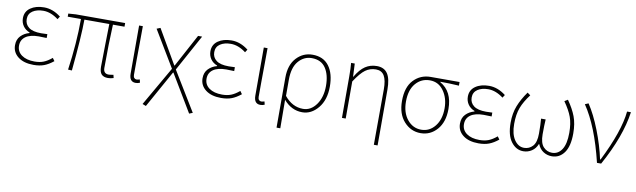

<svg xmlns="http://www.w3.org/2000/svg" viewBox="-43 -1072 6014 1815"><g transform="rotate(10 2963.5 -164.5)"><path d="M263 13Q169 13 114 -29.5Q59 -72 59 -141Q59 -196 92 -230Q125 -264 174 -277V-282Q133 -298 110.5 -330.5Q88 -363 88 -405Q88 -469 139 -504.5Q190 -540 269 -540Q353 -540 430 -480L412 -452Q340 -507 267 -507Q205 -507 165 -480.5Q125 -454 125 -403Q125 -353 163.5 -323.5Q202 -294 282 -294Q315 -294 342 -296V-259Q311 -261 266 -261Q184 -261 140.5 -230Q97 -199 97 -143Q97 -86 143 -53Q189 -20 267 -20Q316 -20 353 -34.5Q390 -49 432 -84L452 -56Q406 -19 363.5 -3Q321 13 263 13Z M977 13Q935 13 915 -9Q895 -31 895 -81Q895 -122 898 -282Q901 -442 902 -492H663Q663 -337 630 2L593 0Q630 -259 630 -492H503V-522L575 -527H1048V-492H937Q928 -311 928 -75Q928 -20 979 -20Q990 -20 1024 -26L1031 4Q1002 13 977 13Z M1243 13Q1182 13 1182 -66V-527H1218Q1218 -473 1217 -378.5Q1216 -284 1215.5 -206.5Q1215 -129 1215 -59Q1215 -40 1224 -30Q1233 -20 1246 -20Q1257 -20 1277 -26L1284 4Q1266 13 1243 13Z M1377 211 1343 198 1559 -178 1350 -526 1385 -540 1575 -213H1579L1748 -527H1787L1596 -178L1825 198L1792 211L1579 -145H1575Z M2063 13Q1969 13 1914 -29.5Q1859 -72 1859 -141Q1859 -196 1892 -230Q1925 -264 1974 -277V-282Q1933 -298 1910.5 -330.5Q1888 -363 1888 -405Q1888 -469 1939 -504.5Q1990 -540 2069 -540Q2153 -540 2230 -480L2212 -452Q2140 -507 2067 -507Q2005 -507 1965 -480.5Q1925 -454 1925 -403Q1925 -353 1963.5 -323.5Q2002 -294 2082 -294Q2115 -294 2142 -296V-259Q2111 -261 2066 -261Q1984 -261 1940.5 -230Q1897 -199 1897 -143Q1897 -86 1943 -53Q1989 -20 2067 -20Q2116 -20 2153 -34.5Q2190 -49 2232 -84L2252 -56Q2206 -19 2163.5 -3Q2121 13 2063 13Z M2440 13Q2379 13 2379 -66V-527H2415Q2415 -473 2414 -378.5Q2413 -284 2412.5 -206.5Q2412 -129 2412 -59Q2412 -40 2421 -30Q2430 -20 2443 -20Q2454 -20 2474 -26L2481 4Q2463 13 2440 13Z M2629 198V-283Q2629 -404 2692 -472Q2755 -540 2846 -540Q2950 -540 3004 -468Q3058 -396 3058 -271Q3058 -143 2993.5 -65Q2929 13 2842 13Q2738 13 2663 -75Q2665 31 2665 198ZM2844 -20Q2919 -20 2970 -91Q3021 -162 3021 -271Q3021 -378 2977.5 -442.5Q2934 -507 2844 -507Q2769 -507 2717 -446.5Q2665 -386 2665 -268V-113Q2740 -20 2844 -20Z M3563 198Q3565 21 3565 -334Q3565 -422 3540 -464.5Q3515 -507 3460 -507Q3403 -507 3359 -475Q3315 -443 3258 -356V0H3222V-396Q3222 -474 3217 -527H3252L3258 -401H3260Q3304 -476 3352.5 -508Q3401 -540 3463 -540Q3533 -540 3566 -491Q3599 -442 3599 -339V198Z M3753 -257Q3753 -390 3818.5 -458.5Q3884 -527 3981 -527H4258V-492Q4166 -498 4079 -498V-494Q4199 -426 4199 -257Q4199 -132 4135.5 -59.5Q4072 13 3978 13Q3884 13 3818.5 -59.5Q3753 -132 3753 -257ZM4162 -257Q4162 -355 4112.5 -424.5Q4063 -494 3980 -494Q3898 -494 3844.5 -432Q3791 -370 3791 -257Q3791 -151 3844.5 -85.5Q3898 -20 3978 -20Q4058 -20 4110 -85.5Q4162 -151 4162 -257Z M4534 13Q4440 13 4385 -29.5Q4330 -72 4330 -141Q4330 -196 4363 -230Q4396 -264 4445 -277V-282Q4404 -298 4381.5 -330.5Q4359 -363 4359 -405Q4359 -469 4410 -504.5Q4461 -540 4540 -540Q4624 -540 4701 -480L4683 -452Q4611 -507 4538 -507Q4476 -507 4436 -480.5Q4396 -454 4396 -403Q4396 -353 4434.5 -323.5Q4473 -294 4553 -294Q4586 -294 4613 -296V-259Q4582 -261 4537 -261Q4455 -261 4411.5 -230Q4368 -199 4368 -143Q4368 -86 4414 -53Q4460 -20 4538 -20Q4587 -20 4624 -34.5Q4661 -49 4703 -84L4723 -56Q4677 -19 4634.5 -3Q4592 13 4534 13Z M4964 13Q4894 13 4847 -50Q4800 -113 4800 -232Q4800 -323 4828 -394.5Q4856 -466 4909 -540L4938 -519Q4884 -448 4859.5 -383.5Q4835 -319 4835 -228Q4835 -129 4872.5 -74.5Q4910 -20 4966 -20Q5015 -20 5048.5 -56.5Q5082 -93 5082 -177Q5082 -267 5077 -320H5121Q5117 -267 5117 -177Q5117 -93 5151 -56.5Q5185 -20 5234 -20Q5293 -20 5328 -73.5Q5363 -127 5363 -234Q5363 -323 5340.5 -384.5Q5318 -446 5265 -521L5296 -540Q5349 -465 5375 -396.5Q5401 -328 5401 -234Q5401 -111 5356 -49Q5311 13 5238 13Q5193 13 5156.5 -10.5Q5120 -34 5102 -79H5098Q5081 -35 5044.5 -11Q5008 13 4964 13Z M5670 0Q5588 -340 5461 -526L5494 -540Q5556 -447 5610.5 -307.5Q5665 -168 5693 -37H5698Q5848 -337 5866 -527H5903Q5870 -290 5710 0Z"/></g></svg>

Font: Noto Sans Korean Thin
Style: Regular
Weight: 250
Designer: Ryoko NISHIZUKA  (kana & ideographs); Paul D. Hunt (Latin, Greek & Cyrillic); Wenlong ZHANG  (bopomofo); Sandoll Communi
Foundry: Adobe Systems Incorporated
Version: Version 1.0001;PS 1;hotconv 1.0.78;makeotf.lib2.5.61930